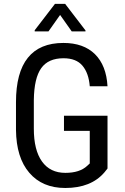

<svg xmlns="http://www.w3.org/2000/svg" viewBox="-20 -937 631 967"><path d="M521.5 -88.4 505.9 -68.8Q438.5 9.8 308.6 9.8Q193.4 9.8 127.7 -66.7Q62 -143.1 60.5 -282.7V-422.4Q60.5 -571.8 120.4 -646.2Q180.2 -720.7 299.3 -720.7Q400.9 -720.7 458.3 -664.1Q515.6 -607.4 521.5 -502.4H432.1Q426.8 -568.8 395.3 -606.2Q363.8 -643.6 299.8 -643.6Q223.1 -643.6 187.5 -593.5Q151.9 -543.5 150.4 -433.6V-288.6Q150.4 -181.2 191.4 -123.8Q232.4 -66.4 309.1 -66.4Q381.3 -66.4 418.9 -101.6L432.1 -113.8V-277.8H302.2V-354H521.5ZM410.6 -783.7V-778.8H341.3L282.7 -861.8L224.1 -778.8H154.8V-784.7L256.8 -917.5H308.1Z"/></svg>

Font: Roboto Condensed
Style: Regular
Weight: 400
Designer: Google
Version: Version 2.001047; 2015